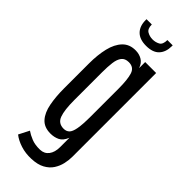

<svg xmlns="http://www.w3.org/2000/svg" viewBox="-325 -943 1089 1089"><g transform="rotate(45 219.0 -399.0)"><path d="M212.9 112.3Q167 114.3 127.4 101.6Q87.9 88.9 61.5 67.9L93.8 4.9Q113.8 19 142.3 30.5Q170.9 42 210.9 41Q243.7 40 262.2 15.6Q280.8 -8.8 280.8 -50.3V-125Q266.1 -88.9 241.7 -77.1Q217.3 -65.4 187.5 -65.4Q136.7 -65.4 109.1 -96.4Q81.5 -127.4 71.3 -181.2Q61 -234.9 61 -302.2V-501.5Q61 -569.8 74 -624.3Q86.9 -678.7 117.2 -710.4Q147.5 -742.2 197.8 -741.2Q226.1 -740.7 248.3 -727.3Q270.5 -713.9 280.8 -683.6V-732.4H368.7V-59.1Q368.7 -33.2 362.1 -3.9Q355.5 25.4 338.9 51Q322.3 76.7 291.7 93.5Q261.2 110.4 212.9 112.3ZM221.2 -137.7Q241.7 -137.7 254.9 -150.1Q268.1 -162.6 274.4 -197Q280.8 -231.4 280.8 -297.4V-517.6Q280.8 -592.3 268.8 -629.4Q256.8 -666.5 215.8 -666.5Q186 -666.5 171.6 -647.7Q157.2 -628.9 153.1 -595.7Q148.9 -562.5 148.9 -518.6V-296.4Q148.9 -215.8 163.3 -176.8Q177.7 -137.7 221.2 -137.7ZM219.2 -800.8Q167.5 -800.8 140.9 -827.6Q114.3 -854.5 114.3 -902.3V-909.7H156.7Q156.7 -875 176.5 -863.8Q196.3 -852.5 219.7 -852.5Q242.7 -852.5 262.2 -863Q281.7 -873.5 281.7 -909.7H324.2V-903.3Q324.2 -856 298.6 -828.4Q272.9 -800.8 219.2 -800.8Z"/></g></svg>

Font: AntonioLight
Style: Regular
Weight: 300
Designer: Vernon Adams
Foundry: Vernon Adams
Version: Version 1.002